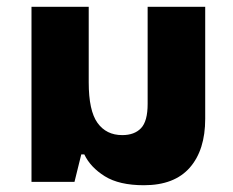

<svg xmlns="http://www.w3.org/2000/svg" viewBox="-20 -537 689 567"><path d="M405 10Q332 10 289.5 -16.5Q247 -43 229 -81H220L200 0H73V-517H242V-294Q242 -210 268 -174Q294 -138 341 -138Q377 -138 396.5 -158.5Q416 -179 416 -230V-517H586V-186Q586 -94 540.5 -42Q495 10 405 10Z"/></svg>

Font: Noto Sans Thai UI ExtBd
Style: Regular
Weight: 800
Designer: Monotype Design Team
Foundry: Monotype Imaging Inc.
Version: Version 2.000